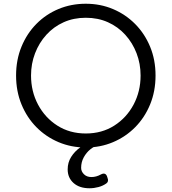

<svg xmlns="http://www.w3.org/2000/svg" viewBox="-20 -777 918 1027"><path d="M439 12Q361 12 293.5 -16.5Q226 -45 175 -96.5Q124 -148 95 -218.5Q66 -289 66 -373Q66 -457 95 -527.5Q124 -598 175 -649.5Q226 -701 293.5 -729Q361 -757 439 -757Q517 -757 584.5 -728.5Q652 -700 703 -648.5Q754 -597 783 -527Q812 -457 812 -373Q812 -289 783 -218.5Q754 -148 703 -96.5Q652 -45 584.5 -16.5Q517 12 439 12ZM439 -63Q525 -63 591 -105Q657 -147 694.5 -217.5Q732 -288 732 -373Q732 -436 710.5 -492Q689 -548 650 -591Q611 -634 557.5 -658Q504 -682 439 -682Q374 -682 320.5 -658Q267 -634 228 -591Q189 -548 167.5 -492Q146 -436 146 -373Q146 -288 183.5 -217.5Q221 -147 287 -105Q353 -63 439 -63ZM459 230Q405 230 373.5 202Q342 174 342 129Q342 92 360.5 62.5Q379 33 409 11.5Q439 -10 473 -20H488Q504 -20 504 -4V0Q484 5 463 22Q442 39 428 64.5Q414 90 414 121Q414 140 429 155Q444 170 469 170Q495 170 520 156Q543 144 552 165L555 174Q563 194 549 204Q531 217 507 223.5Q483 230 459 230Z"/></svg>

Font: Pitagon Sans Text
Style: Regular
Weight: 400
Designer: Travis Tran
Foundry: Pitagon
Version: Version 1.001; ttfautohint (v1.8.4.7-5d5b);gftools[0.9.26]